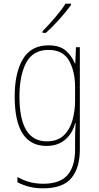

<svg xmlns="http://www.w3.org/2000/svg" viewBox="-20 -785 540 1046"><path d="M230 -606Q265 -637 303.5 -680Q342 -723 367 -758V-765H337Q314 -729 280 -689.5Q246 -650 212 -615V-606ZM86 -258Q86 -375 123 -444Q160 -513 244 -513Q324 -513 356.5 -454Q389 -395 389 -312V-234Q389 -183 375.5 -132.5Q362 -82 328.5 -48.5Q295 -15 235 -15Q86 -15 86 -258ZM415 30V-528H394L390 -439H388Q372 -479 339 -508.5Q306 -538 244 -538Q150 -538 105 -463.5Q60 -389 60 -259Q60 10 233 10Q296 10 336 -25Q376 -60 389 -114H392Q390 -84 389.5 -62.5Q389 -41 389 -15V30Q389 121 348 168.5Q307 216 216 216Q173 216 138.5 206Q104 196 75 179V208Q104 223 138 232Q172 241 215 241Q322 241 368.5 185.5Q415 130 415 30Z"/></svg>

Font: Noto Sans Mono UI Condensed Thin
Style: Regular
Weight: 250
Width: 3
Designer: Monotype Design team
Foundry: Monotype Imaging Inc.
Version: 1.000